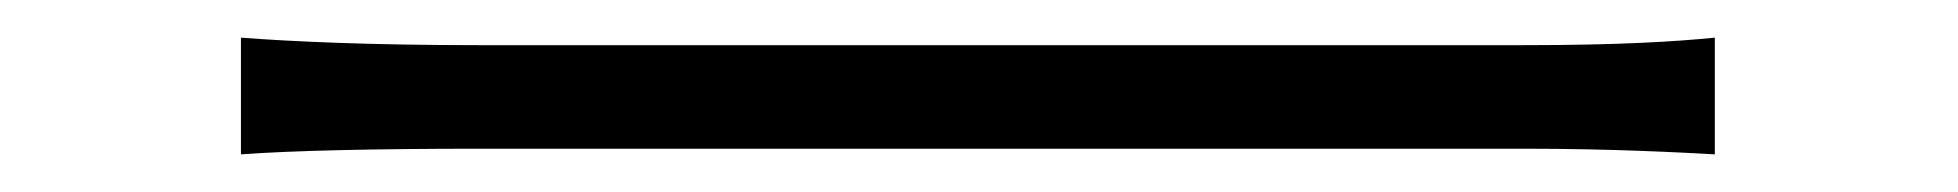

<svg xmlns="http://www.w3.org/2000/svg" viewBox="-20 -435 1040 102"><path d="M108 -415V-353C135 -355 180 -356 235 -356C283 -356 724 -356 790 -356C836 -356 873 -354 891 -353V-415C871 -413 841 -411 789 -411C724 -411 282 -411 235 -411C176 -411 134 -413 108 -415Z"/></svg>

Font: Noto Sans SC Light
Style: Regular
Weight: 300
Designer: Ryoko NISHIZUKA 西塚涼子 (kana, bopomofo & ideographs); Paul D. Hunt (Latin, Greek & Cyrillic); Sandoll Communications 산돌커뮤니
Foundry: Adobe
Version: Version 2.004;hotconv 1.0.118;makeotfexe 2.5.65603